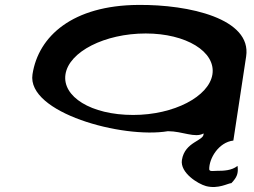

<svg xmlns="http://www.w3.org/2000/svg" viewBox="-20 -576 1032 780"><path d="M112 -274C88 -118 478 -12 662 -43C722 -43 772 -14 807 -34C811 -3 731 -2 719 74C711 126 784 171 817 180C867 193 907 168 920 168C943 144 949 128 945 98C921 117 889 118 861 118C848 118 831 122 830 112C829 68 868 2 928 -5L980 -347C1003 -500 749 -558 541 -556C276 -554 136 -430 112 -274ZM246 -274C260 -366 406 -440 572 -440C736 -440 857 -366 843 -274C829 -184 687 -109 521 -109C349 -109 232 -184 246 -274Z"/></svg>

Font: Ampere
Style: UltExtIta
Weight: 400
Version: Version 1